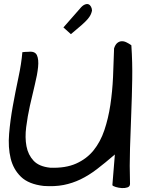

<svg xmlns="http://www.w3.org/2000/svg" viewBox="-20 -955 742 977"><path d="M564.5 -168.9Q514.6 -126 473.1 -94.2Q431.6 -62.5 390.1 -42.5Q348.6 -22.5 303.7 -13.7Q258.8 -4.9 202.1 -8.8Q126 -17.6 86.9 -55.2Q47.9 -92.8 34.2 -148.9Q20.5 -205.1 26.4 -274.4Q32.2 -343.8 45.4 -416.5Q58.6 -489.3 73.7 -560.1Q88.9 -630.9 93.8 -689.5Q97.7 -690.4 109.4 -690.9Q121.1 -691.4 125 -691.4Q158.2 -695.3 168 -673.8Q177.7 -652.3 173.8 -613.8Q169.9 -575.2 157.2 -523.9Q144.5 -472.7 132.3 -417.5Q120.1 -362.3 113.3 -308.6Q106.4 -254.9 114.7 -210.9Q123 -167 150.9 -137.2Q178.7 -107.4 235.4 -101.6Q313.5 -98.6 367.2 -122.6Q420.9 -146.5 456.1 -189.9Q491.2 -233.4 511.2 -293Q531.2 -352.5 541.5 -420.9Q551.8 -489.3 555.2 -563Q558.6 -636.7 560.5 -709Q566.4 -727.5 576.2 -735.8Q585.9 -744.1 597.7 -745.1Q609.4 -746.1 622.1 -740.2Q634.8 -734.4 648.4 -724.6Q654.3 -637.7 652.8 -551.3Q651.4 -464.8 647.9 -377.4Q644.5 -290 641.6 -201.2Q638.7 -112.3 641.6 -19.5Q641.6 -5.9 628.9 -1.5Q616.2 2.9 600.1 2Q584 1 569.3 -3.4Q554.7 -7.8 551.8 -12.7L564.5 -168.9ZM386.7 -911.1Q399.4 -926.8 411.1 -931.6Q422.9 -936.5 430.7 -933.1Q438.5 -929.7 443.4 -920.4Q448.2 -911.1 448.2 -900.4Q445.3 -888.7 440.9 -879.4Q436.5 -870.1 425.8 -857.4Q415 -844.7 394.5 -826.7Q374 -808.6 340.8 -781.2L302.7 -815.4Z"/></svg>

Font: Architects Daughter-petzku
Style: Regular
Weight: 400
Designer: Kimberly Geswein
Foundry: Kimberly Geswein
Version: Version 1.000 2010 initial release